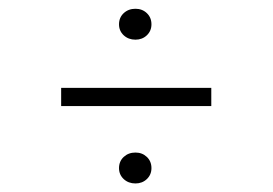

<svg xmlns="http://www.w3.org/2000/svg" viewBox="-20 -482 622 438"><path d="M289 -391.5Q273 -391.5 262.2 -401.5Q251.5 -411.5 251.5 -426.5Q251.5 -442 262.2 -452Q273 -462 289 -462Q304.5 -462 315 -452Q325.5 -442 325.5 -426.5Q325.5 -411.5 315 -401.5Q304.5 -391.5 289 -391.5ZM119.5 -240V-281.5H462V-240ZM289 -63.5Q273 -63.5 262.2 -73.5Q251.5 -83.5 251.5 -98.5Q251.5 -114 262.2 -124Q273 -134 289 -134Q304.5 -134 315 -124Q325.5 -114 325.5 -98.5Q325.5 -83.5 315 -73.5Q304.5 -63.5 289 -63.5Z"/></svg>

Font: Epilogue Light
Style: Regular
Weight: 300
Designer: Tyler Finck
Foundry: Etcetera Type Co
Version: Version 2.111; ttfautohint (v1.8.3)